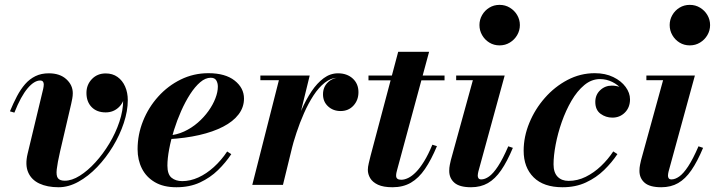

<svg xmlns="http://www.w3.org/2000/svg" viewBox="-20 -778 3008 808"><path d="M226.8 10Q178.8 10 145.4 -5.7Q112 -21.5 98.5 -52.9Q85 -84.2 96.2 -131L161.7 -403.7Q162.7 -408.2 163.5 -413.9Q164.2 -419.5 164.2 -423Q164.2 -430.2 160.6 -434.7Q157 -439.2 148.7 -439.2Q136.8 -439.2 123.5 -431.1Q110.3 -423 96.3 -406.5Q82.3 -390 68.3 -364.5Q54.3 -339 40.5 -304L21.8 -309.5Q36 -343.7 51.4 -373Q66.8 -402.2 85.6 -423.9Q104.5 -445.5 129 -457.5Q153.5 -469.5 185.3 -469.5Q232 -469.5 259.1 -444.7Q286.3 -420 286.3 -385.7Q286.3 -374.7 284.1 -363Q282 -351.2 279.5 -340.5L232.8 -140.3Q221.8 -92 218.8 -65.4Q215.8 -38.7 223.8 -28.1Q231.8 -17.5 252.8 -17.5Q282.3 -17.5 315.8 -38.5Q349.3 -59.5 381.5 -94.9Q413.8 -130.2 440.3 -174.4Q466.8 -218.5 482.5 -265.7Q498.3 -313 498.3 -356.5Q498.3 -384.5 488.5 -405.2Q478.8 -426 462.1 -437.5Q445.5 -449 424.8 -449V-468Q447.8 -468 465.6 -456.7Q483.5 -445.5 493.6 -426.2Q503.8 -407 503.8 -383.2Q503.8 -350 480.8 -327.5Q457.8 -305 424.8 -305Q387.5 -305 365.6 -327.4Q343.8 -349.7 343.8 -387Q343.8 -421.2 366.6 -445.1Q389.5 -469 424.8 -469Q453.8 -469 474.6 -454.1Q495.5 -439.2 506.6 -413.7Q517.8 -388.2 517.8 -356.5Q517.8 -311 501 -260.4Q484.3 -209.7 455.1 -161.7Q426 -113.7 388.8 -74.9Q351.5 -36 309.9 -13Q268.3 10 226.8 10Z M722.3 10Q668 10 631.8 -11.3Q595.5 -32.5 577.2 -68.8Q559 -105 559 -150Q559 -211.5 582 -268.9Q605 -326.3 645.9 -371.6Q686.8 -417 740.9 -443.5Q795 -470 857 -470Q928 -470 967.4 -439Q1006.8 -408 1006.8 -363Q1006.8 -326.5 984 -296.6Q961.3 -266.7 919 -244.9Q876.8 -223 818.3 -209.6Q759.8 -196.2 687.8 -192.2V-207.7Q723 -210 754.8 -224.6Q786.5 -239.3 812.4 -261.8Q838.3 -284.3 857.3 -310.9Q876.3 -337.5 886.5 -364.3Q896.8 -391 896.8 -413.5Q896.8 -428.8 890.1 -439.8Q883.5 -450.8 866.8 -450.8Q844.5 -450.8 822.5 -432Q800.5 -413.2 780.1 -381.6Q759.8 -350 742.4 -310.9Q725 -271.7 712 -230.1Q699 -188.5 691.8 -149.7Q684.5 -111 684.5 -81Q684.5 -44.5 701.9 -30.1Q719.3 -15.8 746.8 -15.8Q780.8 -15.8 814.8 -31.2Q848.8 -46.7 879.9 -74.9Q911 -103 936 -140.5L953.3 -129.3Q930 -94 897.4 -62.1Q864.8 -30.3 821.5 -10.1Q778.3 10 722.3 10Z M1041.7 0 1153.7 -440.5H1075.7V-460H1283.3L1170.8 0ZM1193.8 -142.7Q1203 -183.2 1216.8 -228.2Q1230.5 -273.2 1249.1 -316Q1267.8 -358.7 1291 -393.5Q1314.3 -428.2 1342.1 -448.9Q1370 -469.5 1402.3 -469.5Q1440.3 -469.5 1464.4 -447.6Q1488.5 -425.7 1488.5 -390Q1488.5 -356.5 1467.5 -333.6Q1446.5 -310.7 1413.3 -310.7Q1382 -310.7 1360.6 -330.4Q1339.3 -350 1339.3 -381Q1339.3 -412.2 1360.4 -432.1Q1381.5 -452 1414.3 -452Q1445.8 -452 1466.6 -436.1Q1487.5 -420.2 1487.5 -390L1468 -390.2Q1468 -418 1450.1 -434.2Q1432.3 -450.5 1401.8 -450.5Q1372.8 -450.5 1347 -430.2Q1321.3 -410 1299.4 -376.4Q1277.5 -342.7 1259.5 -302Q1241.5 -261.2 1227.8 -219.7Q1214 -178.2 1205.3 -142.7Z M1632 10Q1593.5 10 1570.7 -0.6Q1548 -11.3 1538 -28.1Q1528 -45 1528 -63.3Q1528 -75 1531.9 -91.3Q1535.7 -107.5 1539.5 -122.5L1655.7 -560H1785.8L1651.5 -64Q1650 -58.8 1648.5 -52.1Q1647 -45.5 1647 -38.5Q1647 -21.5 1668.5 -21.5Q1682 -21.5 1697.9 -29.1Q1713.8 -36.8 1730.5 -53.7Q1747.3 -70.7 1764.8 -99.1Q1782.3 -127.5 1799.5 -169L1818.8 -163Q1794.8 -105.5 1768.5 -67Q1742.3 -28.5 1709.3 -9.2Q1676.3 10 1632 10ZM1530.7 -440V-460H1850.8V-440Z M1962.3 10Q1914 10 1892.3 -9Q1870.5 -28 1870.5 -59Q1870.5 -72.3 1872.9 -84Q1875.2 -95.8 1877.2 -103.8L1970 -440.5H1899.7V-460H2103.8L1993 -55.8Q1992 -51.8 1991.3 -47.3Q1990.5 -42.8 1990.5 -38.8Q1990.5 -32 1993.9 -27.5Q1997.3 -23 2005.3 -23Q2020.8 -23 2038.1 -35.3Q2055.5 -47.5 2075.6 -78Q2095.8 -108.5 2119 -162.3L2138.3 -155.8Q2114.3 -98.3 2089 -61.6Q2063.8 -25 2033.3 -7.5Q2002.8 10 1962.3 10ZM2082.3 -587Q2058.3 -587 2039.1 -598.9Q2020 -610.7 2008.9 -630.2Q1997.7 -649.7 1997.7 -672.5Q1997.7 -695.2 2008.9 -714.6Q2020 -734 2039.1 -745.7Q2058.3 -757.5 2082.3 -757.5Q2106.3 -757.5 2125.6 -745.7Q2145 -734 2156.4 -714.6Q2167.8 -695.2 2167.8 -672.5Q2167.8 -649.7 2156.4 -630.2Q2145 -610.7 2125.6 -598.9Q2106.3 -587 2082.3 -587Z M2347.3 10Q2267.8 10 2225.7 -31.7Q2183.7 -73.5 2183.7 -143.7Q2183.7 -202.7 2207.5 -260.6Q2231.2 -318.5 2272.8 -365.9Q2314.3 -413.2 2368.3 -441.6Q2422.3 -470 2482.8 -470Q2527.5 -470 2560.9 -453.7Q2594.3 -437.5 2612.8 -412.2Q2631.3 -387 2631.3 -360Q2631.3 -326 2609.9 -304.5Q2588.5 -283 2557.3 -283Q2529.3 -283 2507.3 -299.2Q2485.2 -315.5 2485.2 -349Q2485.2 -379 2505.8 -398.4Q2526.3 -417.7 2554.8 -417.7Q2572.3 -417.7 2589.6 -411.6Q2607 -405.5 2618.6 -392.7Q2630.3 -380 2630.3 -360H2612.5Q2612.5 -382.2 2596.8 -401.7Q2581 -421.2 2556.5 -433.2Q2532 -445.2 2505 -445.2Q2469.5 -445.2 2439.1 -420.1Q2408.8 -395 2384.9 -353.9Q2361 -312.7 2344.1 -264.6Q2327.3 -216.5 2318.4 -169.5Q2309.5 -122.5 2309.5 -86.5Q2309.5 -52 2326.5 -34.4Q2343.5 -16.8 2372.8 -16.8Q2410.3 -16.8 2444.9 -33.9Q2479.5 -51 2509.1 -79.1Q2538.8 -107.3 2560.8 -140.8L2578.3 -129.5Q2555 -94.5 2522.3 -62.5Q2489.5 -30.5 2446.1 -10.3Q2402.8 10 2347.3 10Z M2762.8 10Q2714.5 10 2692.8 -9Q2671 -28 2671 -59Q2671 -72.3 2673.4 -84Q2675.7 -95.8 2677.7 -103.8L2770.5 -440.5H2700.2V-460H2904.3L2793.5 -55.8Q2792.5 -51.8 2791.8 -47.3Q2791 -42.8 2791 -38.8Q2791 -32 2794.4 -27.5Q2797.8 -23 2805.8 -23Q2821.3 -23 2838.6 -35.3Q2856 -47.5 2876.1 -78Q2896.3 -108.5 2919.5 -162.3L2938.8 -155.8Q2914.8 -98.3 2889.5 -61.6Q2864.3 -25 2833.8 -7.5Q2803.3 10 2762.8 10ZM2882.8 -587Q2858.8 -587 2839.6 -598.9Q2820.5 -610.7 2809.4 -630.2Q2798.2 -649.7 2798.2 -672.5Q2798.2 -695.2 2809.4 -714.6Q2820.5 -734 2839.6 -745.7Q2858.8 -757.5 2882.8 -757.5Q2906.8 -757.5 2926.1 -745.7Q2945.5 -734 2956.9 -714.6Q2968.3 -695.2 2968.3 -672.5Q2968.3 -649.7 2956.9 -630.2Q2945.5 -610.7 2926.1 -598.9Q2906.8 -587 2882.8 -587Z"/></svg>

Font: Bodoni Moda
Style: Italic
Weight: 400
Italic angle: -13°
Designer: Owen Earl
Foundry: indestructible type
Version: Version 2.005